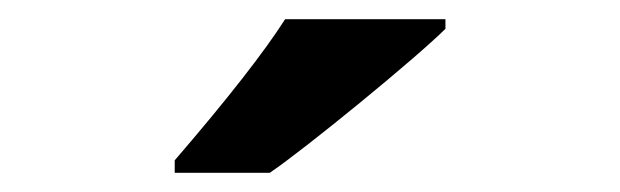

<svg xmlns="http://www.w3.org/2000/svg" viewBox="-20 -786 646 200"><path d="M444 -756V-766H277C256 -733 218 -684 162 -619V-606H261C298 -631 414 -726 444 -756Z"/></svg>

Font: Passageway
Style: Regular
Weight: 700
Foundry: Ascender Corporation
Version: Version 1.11